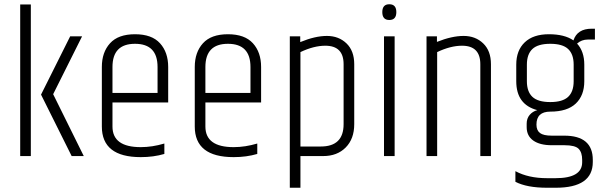

<svg xmlns="http://www.w3.org/2000/svg" viewBox="-20 -734 2843 903"><path d="M75 -713H125V0H75ZM310 -563H366L230 -291L374 0H317L173 -289Z M459 -139V-419Q459 -488 497.5 -530.5Q536 -573 615 -573Q694 -573 732.5 -530.5Q771 -488 771 -419V-252H509V-139Q509 -42 642 -42Q696 -42 753 -59V-10Q702 5 642 5Q459 5 459 -139ZM509 -297H721V-419Q721 -528 615 -528Q509 -528 509 -419Z M896 -139V-419Q896 -488 934.5 -530.5Q973 -573 1052 -573Q1131 -573 1169.5 -530.5Q1208 -488 1208 -419V-252H946V-139Q946 -42 1079 -42Q1133 -42 1190 -59V-10Q1139 5 1079 5Q896 5 896 -139ZM946 -297H1158V-419Q1158 -528 1052 -528Q946 -528 946 -419Z M1596 -432Q1596 -519 1510 -519Q1456 -519 1393 -489V-45H1489Q1596 -45 1596 -150ZM1392 -536Q1462 -565 1517.5 -565Q1573 -565 1609.5 -530Q1646 -495 1646 -432V-150Q1646 -81 1606 -40.5Q1566 0 1500 0H1393V149H1343V-563H1392Z M1811 -640Q1778 -640 1778 -677Q1778 -714 1811 -714Q1844 -714 1844 -677Q1844 -640 1811 -640ZM1786 -563H1836V0H1786Z M2035 -537Q2105 -565 2160.5 -565Q2216 -565 2252.5 -530Q2289 -495 2289 -432V0H2239V-432Q2239 -519 2153 -519Q2099 -519 2036 -489V0H1986V-563H2035Z M2778 -548H2745Q2715 -548 2694 -529Q2728 -492 2728 -430V-352Q2728 -285 2688 -247Q2648 -209 2568 -209Q2503 -209 2503 -148Q2503 -121 2519.5 -108.5Q2536 -96 2575 -96H2634Q2768 -96 2768 18V28Q2768 149 2594 149H2553Q2458 149 2404 121V71Q2465 104 2553 104H2593Q2718 104 2718 29V18Q2718 -17 2701.5 -34Q2685 -51 2635 -51H2575Q2519 -51 2488 -73Q2457 -95 2457 -136V-152Q2457 -177 2471 -193.5Q2485 -210 2507 -216Q2408 -242 2408 -352V-430Q2408 -497 2448 -535Q2488 -573 2561.5 -573Q2635 -573 2677 -544Q2695 -599 2763 -599H2778ZM2678 -352V-430Q2678 -479 2652 -503.5Q2626 -528 2568 -528Q2510 -528 2484 -503.5Q2458 -479 2458 -430V-352Q2458 -303 2484 -278.5Q2510 -254 2568 -254Q2626 -254 2652 -278.5Q2678 -303 2678 -352Z"/></svg>

Font: Khand Light
Style: Regular
Weight: 300
Designer: Devanagari: Sanchit Sawaria, Jyotish Sonowal; Latin: Satya Rajpurohit
Foundry: Indian Type Foundry
Version: Version 1.101;PS 1.0;hotconv 1.0.78;makeotf.lib2.5.61930; tt